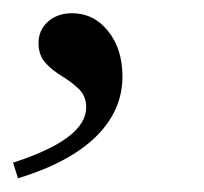

<svg xmlns="http://www.w3.org/2000/svg" viewBox="-30 -135 304 286"><path d="M-3.2 130.6 -10.5 107.3Q44.4 89.5 71.4 69Q98.4 48.4 98.4 25Q98.4 8.1 87.5 -2.4Q76.6 -12.9 62.5 -21.4Q48.4 -29.8 37.9 -41.1Q27.4 -52.4 27.4 -71Q27.4 -90.3 41.5 -102.8Q55.6 -115.3 77.4 -115.3Q109.7 -115.3 131 -88.7Q152.4 -62.1 152.4 -21Q152.4 29.8 112.9 68.5Q73.4 107.3 -3.2 130.6Z"/></svg>

Font: Playfair 12pt Light
Style: Italic
Weight: 300
Italic angle: -15.6°
Designer: Claus Eggers Sørensen
Foundry: Claus Eggers Sørensen
Version: Version 2.000;gftools[0.9.28]